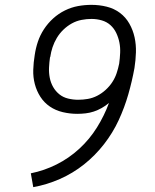

<svg xmlns="http://www.w3.org/2000/svg" viewBox="-20 -763 640 791"><path d="M117 8 107 -49Q162 -60 213 -85.5Q264 -111 306.5 -150Q349 -189 379.5 -238Q410 -287 429 -339Q415 -327 399 -318Q383 -309 366.5 -303.5Q350 -298 332.5 -296Q315 -294 298 -294Q268 -294 238.5 -301Q209 -308 185.5 -324Q162 -340 146.5 -364Q131 -388 123.5 -416.5Q116 -445 117 -475.5Q118 -506 123 -536Q127 -564 136 -591Q145 -618 161 -642.5Q177 -667 199 -687Q221 -707 247.5 -720Q274 -733 301.5 -738Q329 -743 357 -743Q389 -743 419.5 -735.5Q450 -728 474 -710Q498 -692 513 -665.5Q528 -639 534.5 -609Q541 -579 540 -547Q539 -515 534 -483Q524 -428 508.5 -374Q493 -320 469 -268Q445 -216 408.5 -169Q372 -122 326 -85.5Q280 -49 226.5 -25.5Q173 -2 117 8ZM302 -352Q322 -352 342 -355.5Q362 -359 380.5 -368.5Q399 -378 415 -392.5Q431 -407 442.5 -424.5Q454 -442 460.5 -461.5Q467 -481 471 -501Q474 -523 475 -545Q476 -567 472 -587.5Q468 -608 459 -627Q450 -646 435 -659.5Q420 -673 399.5 -679Q379 -685 357 -685Q337 -685 316 -681Q295 -677 276 -666.5Q257 -656 241 -640.5Q225 -625 214 -606.5Q203 -588 196.5 -568.5Q190 -549 187 -528Q187 -528 186.5 -527.5Q186 -527 186 -527Q183 -506 182 -484.5Q181 -463 185 -442.5Q189 -422 199 -404.5Q209 -387 224.5 -374.5Q240 -362 260.5 -357Q281 -352 302 -352Q302 -352 302 -352Q302 -352 302 -352Z"/></svg>

Font: Iosevka Curly Slab LtEx
Style: Italic
Weight: 300
Width: 7
Italic angle: -9°
Monospace: yes
Designer: Belleve Invis
Foundry: Belleve Invis
Version: Version 11.1.0; ttfautohint (v1.8.3)